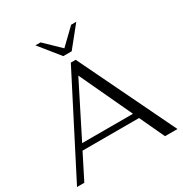

<svg xmlns="http://www.w3.org/2000/svg" viewBox="-206 -1074 1171 1230"><g transform="rotate(-30 379.0 -459.5)"><path d="M573 -184H155L62 0H8L372 -710H408L751 0H659ZM553 -227 372 -614 177 -227ZM231 -919H269L382 -810L495 -919H533L413 -770H351Z"/></g></svg>

Font: Fahkwang Light
Style: Regular
Weight: 300
Version: Version 1.000; ttfautohint (v1.6)